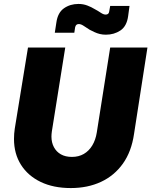

<svg xmlns="http://www.w3.org/2000/svg" viewBox="-20 -941 768 974"><path d="M339 13Q251 13 186.5 -18Q122 -49 86.5 -105Q51 -161 51 -236Q51 -250 52 -263Q53 -276 55 -289L122 -700H311L243 -274Q242 -267 241.5 -260.5Q241 -254 241 -248Q241 -218 253.5 -194.5Q266 -171 289 -158Q312 -145 345 -145Q379 -145 405 -160Q431 -175 448 -203Q465 -231 471 -269L539 -700H728L660 -262Q647 -172 603.5 -111Q560 -50 492.5 -18.5Q425 13 339 13ZM517 -765Q501 -765 486.5 -768.5Q472 -772 459.5 -778Q447 -784 435 -790Q419 -800 405 -809.5Q391 -819 380 -819Q372 -819 367.5 -815Q363 -811 361 -802L357 -775H258L266 -827Q273 -877 304.5 -899Q336 -921 378 -921Q402 -921 423 -913Q444 -905 460 -895Q477 -886 491 -876.5Q505 -867 516 -867Q524 -867 528.5 -871Q533 -875 534 -883L539 -911H637L630 -859Q623 -808 591 -786.5Q559 -765 517 -765Z"/></svg>

Font: MuseoModerno Thin ExtraBold
Style: Italic
Weight: 800
Italic angle: -9°
Version: Version 1.003